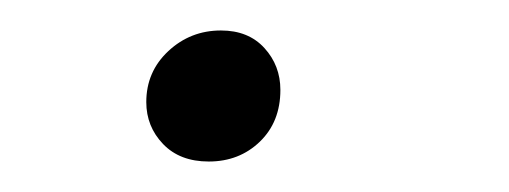

<svg xmlns="http://www.w3.org/2000/svg" viewBox="-20 -99 334 126"><path d="M117 7Q98 7 87 -4.5Q76 -16 76 -32Q76 -52 90.5 -65.5Q105 -79 125 -79Q143 -79 153.5 -67.5Q164 -56 164 -40Q164 -19 150.5 -6Q137 7 117 7Z"/></svg>

Font: Source Serif Pro Light
Style: Italic
Weight: 300
Italic angle: -12°
Designer: Frank Grießhammer
Foundry: Adobe Systems Incorporated
Version: Version 3.001;hotconv 1.0.111;makeotfexe 2.5.65597